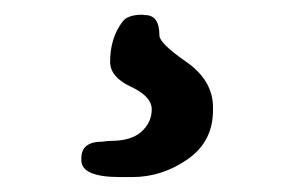

<svg xmlns="http://www.w3.org/2000/svg" viewBox="-20 -27 381 257"><path d="M127.9 161.6Q155.8 161.6 169.4 149.2Q183.1 136.7 183.1 119.4Q183.1 102.1 155.3 89.1Q127.4 76.2 127.4 55.7Q127.4 23.9 144 2Q150.9 -7.3 170.4 -7.3L174.3 -6.8Q193.4 -6.8 193.4 20.5Q193.4 30.8 229.2 55.7Q265.1 80.6 265.1 116.7V120.6Q265.1 162.6 231 186.3Q196.8 210 157.2 210H140.6Q88.9 210 88.9 187.5V184.6Q88.9 162.6 117.2 162.6Q124 161.6 127.9 161.6Z"/></svg>

Font: Averia Libre
Style: Regular
Weight: 400
Version: Version 1.002